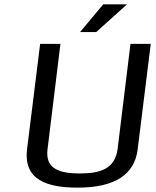

<svg xmlns="http://www.w3.org/2000/svg" viewBox="-20 -850 716 880"><path d="M346 -55C252 -55 186 -76 198 -167L257 -649H164L104 -166C87 -25 196 10 336 10C505 10 597 -49 611 -166L671 -649H578L519 -167C507 -76 440 -55 346 -55ZM562 -830H453L347 -703H421Z"/></svg>

Font: Gamestation Text
Style: Italic
Weight: 400
Designer: Jonas Hecksher
Foundry: Jonas Hecksher, Playtypeª, e-types AS
Version: Version 1.003